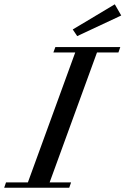

<svg xmlns="http://www.w3.org/2000/svg" viewBox="-68 -885 592 905"><path d="M295.9 -714.8 274.9 -746.1 473.1 -864.7 503.4 -812ZM-48.3 0 -39.6 -25.4H63.5L286.6 -637.7H183.6L192.9 -663.1H499L490.2 -637.7H389.2L166 -25.4H267.1L258.3 0Z"/></svg>

Font: Elstob 18pt Medium
Style: Italic
Weight: 500
Italic angle: -20°
Designer: Peter S. Baker
Version: Version 1.015